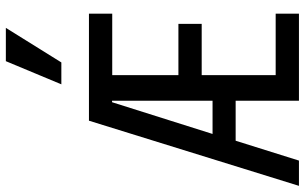

<svg xmlns="http://www.w3.org/2000/svg" viewBox="-208 -808 1017 640"><g transform="rotate(-90 300.0 -488.5)"><path d="M0 0H84.2L150.4 -211H283.8V0H574V-77.6H369V-324.2H540V-401.8H369V-622.4H574V-700H217.2ZM173 -288 278.8 -623H283.8V-288ZM526.6 -977H415.6L338.4 -792H411.4Z"/></g></svg>

Font: CommitMonoV142 ExtLt
Style: Regular
Weight: 200
Monospace: yes
Designer: Eigil Nikolajsen
Foundry: Eigil Nikolajsen
Version: Version 1.142